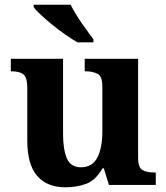

<svg xmlns="http://www.w3.org/2000/svg" viewBox="-20 -786 707 816"><path d="M258 10Q180 10 138 -38.5Q96 -87 96 -188V-412Q96 -456 80 -469.5Q64 -483 28 -483H26V-536H248V-216Q248 -152 264 -113.5Q280 -75 324 -75Q372 -75 393.5 -116Q415 -157 415 -227V-419Q415 -463 393.5 -473Q372 -483 343 -483H340V-536H567V-116Q567 -73 586 -63Q605 -53 634 -53H642V0H443L421 -71H416Q386 -19 345.5 -4.5Q305 10 258 10ZM309 -606Q285 -620 257 -639.5Q229 -659 202 -681Q175 -703 153.5 -723Q132 -743 123 -756V-766H280Q291 -744 308 -717Q325 -690 344 -664Q363 -638 377 -619V-606Z"/></svg>

Font: Noto Naskh Arabic
Style: Bold
Weight: 700
Designer: Monotype Design Team, David Williams, Mohamad Dakak and Nizar Qandah
Foundry: Monotype Imaging Inc.
Version: Version 2.016